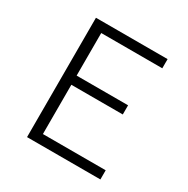

<svg xmlns="http://www.w3.org/2000/svg" viewBox="-172 -919 1045 1070"><g transform="rotate(30 350.0 -384.0)"><path d="M143 -768V0H615V-59H211V-376H542V-435H211V-709H604V-768Z"/></g></svg>

Font: Kawkab Mono Light
Style: Regular
Weight: 300
Monospace: yes
Designer: Abdullah Arif
Foundry: Abdullah Arif
Version: Version 1.000;PS 000.500;hotconv 1.0.88;makeotf.lib2.5.64775